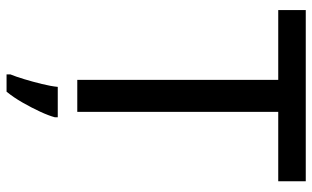

<svg xmlns="http://www.w3.org/2000/svg" viewBox="-208 -546 975 600"><g transform="rotate(90 280.0 -246.5)"><path d="M330 0H230V-628H12V-714H547V-628H330ZM347 70Q342 89 329.5 116Q317 143 301 171Q285 199 267 221H213V209Q220 192 228 165.5Q236 139 243 110.5Q250 82 252 61H347Z"/></g></svg>

Font: Noto Sans Kayah Li Medium
Style: Regular
Weight: 500
Designer: Monotype Design Team, Sérgio Martins
Foundry: Monotype Imaging Inc.
Version: Version 2.002; ttfautohint (v1.8.4.7-5d5b)